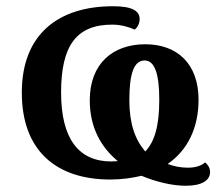

<svg xmlns="http://www.w3.org/2000/svg" viewBox="-20 -566 720 616"><path d="M576 30C627 30 654 13 654 -14C654 -28 646 -39 638 -45C626 -34 606 -28 584 -28C560 -28 539 -32 518 -40C582 -84 617 -156 617 -246C617 -362 548 -424 446 -424C343 -424 268 -363 268 -244C268 -156 305 -93 358 -49C350 -49 344 -48 337 -48C233 -48 176 -120 176 -269C176 -418 224 -487 340 -487C368 -487 395 -479 412 -471C421 -477 428 -491 428 -505C428 -530 406 -546 343 -546C167 -546 50 -456 50 -269C50 -81 162 10 334 10C371 10 404 5 434 -2C484 19 536 30 576 30ZM446 -80C413 -119 395 -169 395 -245C395 -328 409 -372 444 -372C477 -372 491 -327 491 -246C491 -165 477 -112 446 -80Z"/></svg>

Font: Noto Serif Semi
Style: Regular
Weight: 600
Designer: Monotype Design Team
Foundry: Monotype Imaging Inc.
Version: Version 1.002